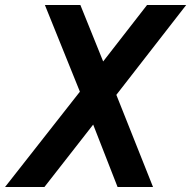

<svg xmlns="http://www.w3.org/2000/svg" viewBox="-90 -749 766 769"><path d="M230 -381.8 89.8 -729H231.9L323.2 -502.9L499 -729H655.8L376 -369.1L522.9 0H380.9L283.2 -250L87.9 0H-69.8Z"/></svg>

Font: Hack
Style: Bold Italic
Weight: 700
Italic angle: -11°
Monospace: yes
Designer: Christopher Simpkins
Foundry: Christopher Simpkins
Version: Version 2.017; ttfautohint (v1.4.1) -l 4 -r 80 -G 350 -x 0 -